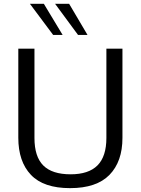

<svg xmlns="http://www.w3.org/2000/svg" viewBox="-20 -978 742 1009"><path d="M259.3 -794.4 137.2 -958H210.4L309.1 -794.4ZM390.1 -794.4 269.5 -958H343.3L439.9 -794.4ZM623.5 -722.2V-253.4Q623.5 -128.9 555.4 -59.1Q487.3 10.7 348.1 10.7Q209 10.7 142.6 -59.1Q76.2 -128.9 76.2 -254.4V-722.2H161.1V-252.9Q161.1 -154.8 207.5 -108.4Q253.9 -62 351.1 -62Q445.8 -62 492.4 -108.9Q539.1 -155.8 539.1 -253.4V-722.2Z"/></svg>

Font: Oxygen
Style: Regular
Weight: 400
Designer: Vernon Adams
Foundry: Vernon Adams
Version: Version Release 0.2.3 webfont; ttfautohint (v0.93.3-1d66) -l